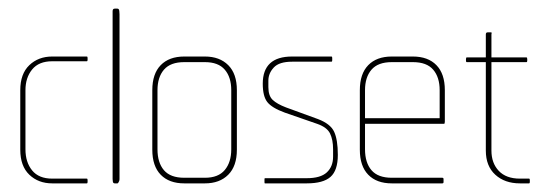

<svg xmlns="http://www.w3.org/2000/svg" viewBox="-20 -425 1268 445"><path d="M181 0H101Q69 0 48 -20Q27 -40 27 -78V-216Q27 -254 48 -274Q69 -294 101 -294H181Q183 -294 183 -291V-286Q183 -283 181 -283H101Q70 -283 54.5 -264Q39 -245 39 -216V-79Q39 -49 54.5 -30Q70 -11 101 -11H181Q183 -11 183 -8V-3Q183 0 181 0Z M252 0H246Q242 0 241.5 -4.5Q241 -9 241 -10V-391Q241 -393 241 -399Q241 -405 246 -405H252Q256 -405 256.5 -399.5Q257 -394 257 -392V-10Q257 -7 256 -5Q254 0 252 0Z M455 0H407Q372 0 352.5 -20Q333 -40 333 -78V-216Q333 -254 352.5 -274Q372 -294 407 -294H455Q489 -294 509 -274Q529 -254 529 -216V-78Q529 -40 509 -20Q489 0 455 0ZM516 -216Q516 -246 501 -263.5Q486 -281 455 -281H407Q375 -281 360 -263.5Q345 -246 345 -216V-79Q345 -48 360 -30.5Q375 -13 407 -13H455Q486 -13 501 -31Q516 -49 516 -79Z M691 0H594Q593 0 593 -3V-9Q593 -12 594 -12H691Q723 -12 737.5 -25.5Q752 -39 752 -62V-79Q752 -101 745 -115.5Q738 -130 715 -138L640 -164Q610 -175 599.5 -188.5Q589 -202 589 -231Q589 -294 657 -294H748Q750 -294 750 -291V-285Q750 -282 748 -282H657Q627 -282 614.5 -268.5Q602 -255 602 -238V-223Q602 -203 612 -193.5Q622 -184 643 -176L717 -149Q746 -138 754.5 -119.5Q763 -101 763 -66Q763 -30 746 -15Q729 0 691 0Z M1009 -138H826V-79Q826 -48 841 -30.5Q856 -13 888 -13H1005Q1008 -13 1008 -10V-3Q1008 0 1005 0H888Q853 0 833.5 -20Q814 -40 814 -78V-216Q814 -254 833.5 -274Q853 -294 888 -294H937Q972 -294 991.5 -274Q1011 -254 1011 -216V-143Q1011 -138 1009 -138ZM999 -216Q999 -246 984 -263.5Q969 -281 937 -281H888Q856 -281 841 -263.5Q826 -246 826 -216V-151H999Z M1206 0H1185Q1150 0 1128 -20Q1106 -40 1106 -76V-281H1062Q1060 -281 1060 -284V-288Q1060 -292 1062 -292H1106V-345Q1106 -350 1110 -350H1118Q1120 -350 1119.5 -348.5Q1119 -347 1119 -345V-292H1200Q1202 -292 1202 -288V-284Q1202 -281 1200 -281H1119V-76Q1119 -47 1136 -29Q1153 -11 1185 -11H1206Q1208 -11 1208 -8V-3Q1208 0 1206 0Z"/></svg>

Font: Chathura Thin
Style: Regular
Weight: 250
Designer: Appaji Ambarisha Darbha
Foundry: Aditya Fonts
Version: Version 1.002 2016